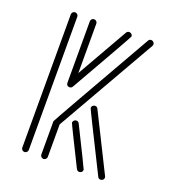

<svg xmlns="http://www.w3.org/2000/svg" viewBox="-130 -817 843 921"><g transform="rotate(20 291.5 -356.5)"><path d="M194.3 -365.7 189.9 -366.2Q177.7 -369.6 177.7 -382.3V-696.8Q177.7 -703.1 182.6 -708Q187.5 -712.9 194.3 -712.9Q201.2 -712.9 206.1 -708Q210.9 -703.1 210.9 -696.8V-444.3L359.4 -704.6Q364.7 -712.9 373.5 -712.9Q377.9 -712.9 381.8 -710.4Q390.6 -705.6 390.6 -696.3Q390.6 -692.4 208.5 -374Q203.1 -365.7 194.3 -365.7ZM97.2 0Q90.3 0 85.4 -4.9Q80.6 -9.8 80.6 -16.1V-696.8Q80.6 -703.1 85.4 -708Q90.3 -712.9 97.2 -712.9Q104 -712.9 108.9 -708Q113.8 -703.1 113.8 -696.8V-16.1Q113.8 -9.8 108.9 -4.9Q104 0 97.2 0ZM377 0Q367.2 0 362.3 -8.8Q263.7 -206.5 263.7 -210Q263.7 -220.2 272.9 -225.1Q276.4 -227.1 280.3 -227.1Q290 -227.1 294.9 -218.3Q393.6 -20 393.6 -17.1Q393.6 -6.3 384.3 -2Q380.9 0 377 0ZM485.8 0Q475.6 0 471.2 -8.8Q323.7 -303.7 323.7 -307.1Q323.7 -317.4 333 -322.3Q336.9 -324.2 340.3 -324.2Q350.1 -324.2 355 -315.4L500.5 -23.4Q502.4 -20 502.4 -16.1Q502.4 -6.3 493.2 -2Q489.3 0 485.8 0ZM194.3 0Q187.5 0 182.6 -4.9Q177.7 -9.8 177.7 -16.1V-186.5Q177.7 -189.9 471.7 -704.6Q476.6 -712.9 485.4 -712.9Q489.7 -712.9 494.1 -710.4Q502.4 -705.6 502.4 -695.8Q502.4 -691.9 500.5 -688.5L210.9 -182.1V-16.1Q210.9 -9.8 206.1 -4.9Q201.2 0 194.3 0Z"/></g></svg>

Font: Neon Sans
Style: Regular
Weight: 400
Designer: GGBot
Version: 0.80